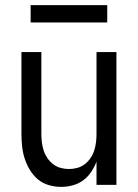

<svg xmlns="http://www.w3.org/2000/svg" viewBox="-20 -724 540 752"><path d="M220 8Q195 8 171 1Q147 -6 128.5 -21.5Q110 -37 97 -58.5Q84 -80 76.5 -103.5Q69 -127 66.5 -151.5Q64 -176 64 -200V-520H142V-200Q142 -183 144 -166.5Q146 -150 151 -134.5Q156 -119 165.5 -105Q175 -91 188 -81Q201 -71 217 -66.5Q233 -62 250 -62Q267 -62 283 -66.5Q299 -71 312 -81Q325 -91 334.5 -105Q344 -119 349 -134.5Q354 -150 356 -166.5Q358 -183 358 -200V-520H436V0H358V-91Q350 -70 337 -50.5Q324 -31 305.5 -17.5Q287 -4 264.5 2Q242 8 220 8ZM100 -636V-704H400V-636Z"/></svg>

Font: Iosevka Term
Style: Regular
Weight: 400
Monospace: yes
Designer: Belleve Invis
Foundry: Belleve Invis
Version: Version 30.0.1